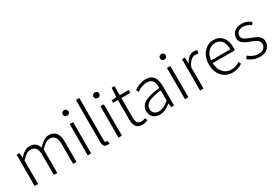

<svg xmlns="http://www.w3.org/2000/svg" viewBox="49 -1807 4057 2832"><g transform="rotate(-30 2077.5 -391.0)"><path d="M100 0V-533H148L155 -452H157Q243 -547 325 -547Q440 -547 472 -439Q572 -547 652 -547Q812 -547 812 -341V0H754V-333Q754 -416 726 -455.5Q698 -495 639 -495Q570 -495 485 -399V0H427V-333Q427 -416 399 -455.5Q371 -495 312 -495Q242 -495 158 -399V0Z M1004 0V-533H1062V0ZM1034 -658Q1013 -658 999 -671Q985 -684 985 -704Q985 -726 999 -739Q1013 -752 1034 -752Q1054 -752 1068.5 -739Q1083 -726 1083 -704Q1083 -684 1068.5 -671Q1054 -658 1034 -658Z M1332 13Q1261 13 1261 -79V-795H1319V-73Q1319 -37 1343 -37Q1351 -37 1362 -39L1371 7Q1351 13 1332 13Z M1528 0V-533H1586V0ZM1558 -658Q1537 -658 1523 -671Q1509 -684 1509 -704Q1509 -726 1523 -739Q1537 -752 1558 -752Q1578 -752 1592.5 -739Q1607 -726 1607 -704Q1607 -684 1592.5 -671Q1578 -658 1558 -658Z M1935 13Q1860 13 1829 -29.5Q1798 -72 1798 -152V-484H1715V-528L1800 -533L1807 -687H1856V-533H2009V-484H1856V-148Q1856 -93 1875.5 -65Q1895 -37 1945 -37Q1974 -37 2010 -52L2024 -7Q1968 13 1935 13Z M2231 13Q2163 13 2119.5 -25Q2076 -63 2076 -134Q2076 -221 2156.5 -267.5Q2237 -314 2416 -335Q2420 -496 2294 -496Q2207 -496 2126 -435L2100 -477Q2203 -547 2302 -547Q2392 -547 2433 -490.5Q2474 -434 2474 -338V0H2425L2419 -68H2417Q2318 13 2231 13ZM2243 -36Q2321 -36 2416 -119V-292Q2263 -274 2198.5 -237Q2134 -200 2134 -137Q2134 -85 2164.5 -60.5Q2195 -36 2243 -36Z M2660 0V-533H2718V0ZM2690 -658Q2669 -658 2655 -671Q2641 -684 2641 -704Q2641 -726 2655 -739Q2669 -752 2690 -752Q2710 -752 2724.5 -739Q2739 -726 2739 -704Q2739 -684 2724.5 -671Q2710 -658 2690 -658Z M2917 0V-533H2965L2972 -434H2974Q3035 -547 3125 -547Q3156 -547 3179 -535L3167 -483Q3144 -492 3118 -492Q3079 -492 3040.5 -459.5Q3002 -427 2975 -358V0Z M3469 13Q3363 13 3292 -62.5Q3221 -138 3221 -266Q3221 -391 3290.5 -469Q3360 -547 3455 -547Q3552 -547 3606.5 -481.5Q3661 -416 3661 -299Q3661 -276 3658 -257H3280Q3282 -159 3335.5 -97.5Q3389 -36 3475 -36Q3551 -36 3617 -82L3639 -39Q3556 13 3469 13ZM3280 -303H3608Q3608 -398 3567.5 -447.5Q3527 -497 3456 -497Q3388 -497 3338 -444.5Q3288 -392 3280 -303Z M3934 13Q3826 13 3738 -60L3769 -102Q3848 -35 3937 -35Q3995 -35 4027 -63.5Q4059 -92 4059 -136Q4059 -178 4024.5 -203.5Q3990 -229 3930 -250Q3891 -264 3869 -273.5Q3847 -283 3818.5 -301.5Q3790 -320 3776.5 -345Q3763 -370 3763 -403Q3763 -464 3810 -505.5Q3857 -547 3938 -547Q4022 -547 4093 -490L4063 -450Q3999 -498 3936 -498Q3880 -498 3850.5 -471.5Q3821 -445 3821 -406Q3821 -389 3829 -374.5Q3837 -360 3846 -351Q3855 -342 3875.5 -331.5Q3896 -321 3907.5 -316.5Q3919 -312 3945 -302Q4034 -268 4064 -246Q4117 -206 4117 -139Q4117 -75 4068 -31Q4019 13 3934 13Z"/></g></svg>

Font: Noto Sans Korean Light
Style: Regular
Weight: 300
Designer: Ryoko NISHIZUKA  (kana & ideographs); Paul D. Hunt (Latin, Greek & Cyrillic); Wenlong ZHANG  (bopomofo); Sandoll Communi
Foundry: Adobe Systems Incorporated
Version: Version 1.000;PS 1;hotconv 1.0.78;makeotf.lib2.5.61930